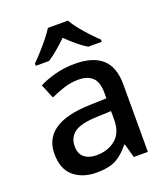

<svg xmlns="http://www.w3.org/2000/svg" viewBox="-141 -866 854 976"><g transform="rotate(-20 286.0 -378.0)"><path d="M297 -548Q395 -548 444.5 -503.5Q494 -459 494 -365V0H418L397 -75H393Q358 -31 319.5 -10.5Q281 10 213 10Q140 10 92 -29.5Q44 -69 44 -153Q44 -234 106.5 -277.5Q169 -321 298 -325L389 -328V-356Q389 -417 362 -441.5Q335 -466 286 -466Q246 -466 207.5 -453.5Q169 -441 135 -425L103 -502Q140 -521 190 -534.5Q240 -548 297 -548ZM316 -256Q224 -253 189 -227Q154 -201 154 -154Q154 -112 179 -92.5Q204 -73 244 -73Q306 -73 347.5 -107.5Q389 -142 389 -212V-259ZM340 -766Q353 -743 375 -715.5Q397 -688 421.5 -662Q446 -636 465 -618V-606H392Q365 -622 338.5 -644.5Q312 -667 285 -693Q258 -667 232 -645Q206 -623 180 -606H108V-618Q127 -637 150.5 -663Q174 -689 196 -716Q218 -743 232 -766Z"/></g></svg>

Font: Noto Sans Meetei Mayek Medium
Style: Regular
Weight: 500
Designer: Monotype Design Team and Neelakash Kshetrimayum
Foundry: Monotype Imaging Inc.
Version: Version 2.002; ttfautohint (v1.8.4.7-5d5b)